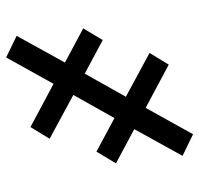

<svg xmlns="http://www.w3.org/2000/svg" viewBox="-32 -472 663 640"><g transform="rotate(90 300.0 -152.5)"><path d="M172 159 100 124 189 -37 75 -98 114 -163 226 -103 303 -240 157 -319 196 -383 340 -306 428 -464 500 -429 411 -268 525 -207 486 -142 374 -202 297 -65 443 14 404 78 260 1Z"/></g></svg>

Font: Iosevka Plex Etoile
Style: Regular
Weight: 400
Designer: Belleve Invis
Foundry: Belleve Invis
Version: Version 25.1.1; ttfautohint (v1.8.4)